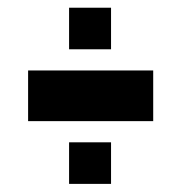

<svg xmlns="http://www.w3.org/2000/svg" viewBox="-20 -544 458 485"><path d="M51 -238V-366H367V-238ZM116 -301H308H116ZM154.5 -79.5V-184.5H260.5V-79.5ZM207 -124.5H206.5V-138.5H207ZM154.5 -419.5V-524.5H260.5V-419.5ZM207 -464.5H206.5V-478.5H207Z"/></svg>

Font: Tourney Black
Style: Regular
Weight: 900
Version: Version 1.015